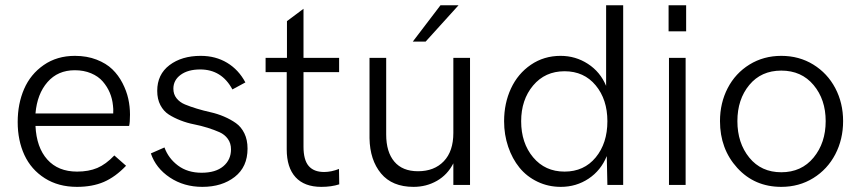

<svg xmlns="http://www.w3.org/2000/svg" viewBox="-20 -710 3301 737"><path d="M275.4 7.3Q204.1 7.3 151.9 -25.9Q99.6 -59.1 73.7 -115Q47.9 -170.9 47.9 -241.7Q47.9 -311.5 72.5 -368.4Q97.2 -425.3 147.9 -460.4Q198.7 -495.6 267.6 -495.6Q313.5 -495.6 350.6 -481.2Q387.7 -466.8 411.1 -444.1Q434.6 -421.4 450.2 -391.1Q465.8 -360.8 472.4 -330.8Q479 -300.8 479 -270Q479 -239.3 475.6 -226.6H116.2Q120.1 -144 161.6 -97.7Q203.1 -51.3 275.9 -51.3Q320.3 -51.3 353.3 -65.2Q386.2 -79.1 418.9 -113.3L463.9 -73.7Q422.9 -30.8 378.7 -11.7Q334.5 7.3 275.4 7.3ZM116.2 -274.4H414.6Q415.5 -293 413.6 -305.2Q411.1 -331.1 401.4 -354.2Q391.6 -377.4 374.5 -397.2Q357.4 -417 329.6 -428.7Q301.8 -440.4 267.1 -440.4Q202.1 -440.4 162.4 -395Q122.6 -349.6 116.2 -274.4Z M756.8 7.3Q686 7.3 632.1 -28.6Q578.1 -64.5 559.1 -121.1L611.3 -144Q626.5 -102.1 663.3 -74.5Q700.2 -46.9 753.9 -46.9Q807.6 -46.9 837.2 -71.8Q866.7 -96.7 866.7 -136.7Q866.7 -160.2 854.5 -177Q842.3 -193.8 822.5 -202.6Q802.7 -211.4 777.1 -219.5Q751.5 -227.5 725.1 -232.7Q698.7 -237.8 673.1 -247.8Q647.5 -257.8 627.7 -270.5Q607.9 -283.2 595.7 -306.4Q583.5 -329.6 583.5 -361.3Q583.5 -424.3 630.6 -460Q677.7 -495.6 750.5 -495.6Q807.6 -495.6 851.8 -469Q896 -442.4 921.9 -393.6L872.1 -366.7Q831.1 -443.4 748.5 -443.4Q701.7 -443.4 673.6 -422.9Q645.5 -402.3 645.5 -369.6Q645.5 -348.1 657.7 -332.8Q669.9 -317.4 689.9 -309.1Q710 -300.8 735.6 -293Q761.2 -285.2 787.8 -279.3Q814.5 -273.4 840.1 -262.5Q865.7 -251.5 885.7 -237.3Q905.8 -223.1 918 -198.2Q930.2 -173.3 930.2 -139.6Q930.2 -69.3 881.1 -31Q832 7.3 756.8 7.3Z M1213.4 7.3Q1148.4 7.3 1114.5 -29.8Q1080.6 -66.9 1080.6 -136.7V-433.1H999.5V-487.8H1081.5V-628.9L1145 -676.3V-487.8H1281.7V-433.1H1145V-147Q1145 -96.2 1164.8 -73Q1184.6 -49.8 1224.1 -49.8Q1251.5 -49.8 1281.2 -61.5L1282.2 -2.4Q1252 7.3 1213.4 7.3Z M1564.5 -550.3 1670.9 -689.9H1740.2L1613.8 -550.3ZM1567.4 7.3Q1485.4 7.3 1442.6 -44.2Q1399.9 -95.7 1398.4 -179.2V-487.8H1462.4V-193.8Q1462.4 -126.5 1493.7 -89.6Q1524.9 -52.7 1584.5 -52.7Q1647 -52.7 1683.6 -91.1Q1720.2 -129.4 1720.2 -199.7V-487.8H1784.2V0H1720.2V-83Q1697.8 -39.1 1657.2 -15.9Q1616.7 7.3 1567.4 7.3Z M2132.8 7.3Q2084.5 7.3 2043.2 -12.5Q2002 -32.2 1974.1 -66.4Q1946.3 -100.6 1930.7 -146.7Q1915 -192.9 1915 -244.6Q1915 -313.5 1941.4 -370.4Q1967.8 -427.2 2017.8 -461.4Q2067.9 -495.6 2131.8 -495.6Q2189.5 -495.6 2236.8 -464.8Q2284.2 -434.1 2306.6 -380.4V-689.9H2372.1V0H2311.5L2309.1 -110.8Q2286.6 -55.7 2239.3 -24.2Q2191.9 7.3 2132.8 7.3ZM2311.5 -244.6Q2311.5 -328.1 2266.6 -382.3Q2221.7 -436.5 2147 -436.5Q2072.3 -436.5 2026.4 -381.8Q1980.5 -327.1 1980.5 -244.6Q1980.5 -161.1 2026.4 -106.2Q2072.3 -51.3 2147 -51.3Q2221.7 -51.3 2266.6 -105.7Q2311.5 -160.2 2311.5 -244.6Z M2546.4 -589.8V-689.9H2613.8V-589.8ZM2547.9 0V-487.8H2611.8V0Z M2979 7.3Q2876.5 7.3 2810.1 -65.4Q2743.7 -138.2 2743.7 -245.1Q2743.7 -314.5 2773.2 -371.6Q2802.7 -428.7 2856.9 -462.2Q2911.1 -495.6 2979 -495.6Q3047.4 -495.6 3101.8 -462.2Q3156.2 -428.7 3186.3 -371.6Q3216.3 -314.5 3216.3 -245.1Q3216.3 -175.3 3186.3 -117.7Q3156.2 -60.1 3101.8 -26.4Q3047.4 7.3 2979 7.3ZM2979 -48.8Q3056.6 -48.8 3103 -105.2Q3149.4 -161.6 3149.4 -245.1Q3149.4 -328.1 3103 -383.5Q3056.6 -439 2979 -439Q2901.9 -439 2856.2 -383.8Q2810.5 -328.6 2810.5 -245.1Q2810.5 -161.1 2856.2 -105Q2901.9 -48.8 2979 -48.8Z"/></svg>

Font: HK Grotesk Legacy
Style: Regular
Weight: 400
Designer: Alfredo Marco Pradil
Foundry: Hanken Design Co.
Version: Version 2.022;PS 002.022;hotconv 1.0.88;makeotf.lib2.5.64775